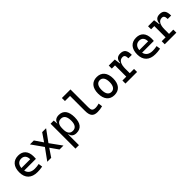

<svg xmlns="http://www.w3.org/2000/svg" viewBox="320 -2278 4048 4048"><g transform="rotate(-45 2344.0 -253.5)"><path d="M337.9 9.8C377 9.8 427.7 7.8 489.3 -3.9L476.6 -94.7C433.6 -85.9 392.6 -81.1 349.6 -81.1C245.6 -81.1 180.2 -126.5 162.1 -212.9H511.7C513.7 -233.4 514.6 -254.9 514.6 -279.3C514.6 -440.4 434.6 -527.3 294.9 -527.3C146.5 -527.3 61.5 -428.7 61.5 -259.8C61.5 -85.9 161.1 9.8 337.9 9.8ZM158.2 -292C166.5 -384.3 215.8 -436.5 295.9 -436.5C374 -436.5 420.9 -384.8 420.9 -292Z M637.7 0H754.9L876.5 -179.7L1002.9 0H1120.1L932.6 -259.8L1120.1 -517.6H1002.9L878.9 -336.4L754.9 -517.6H637.7L822.8 -255.9Z M1253.9 224.6H1357.4V-93.8H1367.2C1373.5 -28.8 1424.8 9.8 1504.4 9.8C1640.1 9.8 1710.9 -80.6 1710.9 -253.9C1710.9 -433.6 1640.1 -527.3 1504.4 -527.3C1423.8 -527.3 1371.1 -488.8 1362.3 -423.8H1356L1347.7 -517.6H1253.9ZM1357.4 -241.2V-276.4C1357.4 -383.3 1399.9 -439.5 1481.4 -439.5C1564.9 -439.5 1608.4 -376 1608.4 -253.9C1608.4 -138.2 1564.9 -78.1 1481.4 -78.1C1399.9 -78.1 1357.4 -134.3 1357.4 -241.2Z M2127.9 9.8C2183.6 9.8 2229.5 3.9 2282.2 -10.7L2270.5 -101.6C2227.5 -88.9 2196.3 -83 2167 -83C2078.1 -83 2061.5 -118.2 2061.5 -200.2V-732.4H1805.7V-641.6H1958V-195.3C1958 -51.8 2007.8 9.8 2127.9 9.8Z M2636.7 9.8C2780.3 9.8 2863.3 -87.9 2863.3 -258.8C2863.3 -429.7 2780.3 -527.3 2636.7 -527.3C2493.2 -527.3 2410.2 -429.7 2410.2 -258.8C2410.2 -87.9 2493.2 9.8 2636.7 9.8ZM2636.7 -83C2560.5 -83 2517.6 -146.5 2517.6 -258.8C2517.6 -371.1 2560.5 -434.6 2636.7 -434.6C2712.9 -434.6 2755.9 -371.1 2755.9 -258.8C2755.9 -146.5 2712.9 -83 2636.7 -83Z M3187.5 -222.7C3187.5 -361.3 3230.5 -439.5 3318.4 -439.5C3368.2 -439.5 3389.6 -408.2 3389.6 -333H3492.2C3492.2 -469.7 3446.3 -527.3 3339.8 -527.3C3250 -527.3 3203.1 -480.5 3197.3 -384.8H3185.5L3168 -517.6H2988.3V-426.8H3084V-90.8H2968.8V0H3314.5V-90.8H3187.5Z M3853.5 9.8C3892.6 9.8 3943.4 7.8 4004.9 -3.9L3992.2 -94.7C3949.2 -85.9 3908.2 -81.1 3865.2 -81.1C3761.2 -81.1 3695.8 -126.5 3677.7 -212.9H4027.3C4029.3 -233.4 4030.3 -254.9 4030.3 -279.3C4030.3 -440.4 3950.2 -527.3 3810.5 -527.3C3662.1 -527.3 3577.1 -428.7 3577.1 -259.8C3577.1 -85.9 3676.8 9.8 3853.5 9.8ZM3673.8 -292C3682.1 -384.3 3731.4 -436.5 3811.5 -436.5C3889.6 -436.5 3936.5 -384.8 3936.5 -292Z M4359.4 -222.7C4359.4 -361.3 4402.3 -439.5 4490.2 -439.5C4540 -439.5 4561.5 -408.2 4561.5 -333H4664.1C4664.1 -469.7 4618.2 -527.3 4511.7 -527.3C4421.9 -527.3 4375 -480.5 4369.1 -384.8H4357.4L4339.8 -517.6H4160.2V-426.8H4255.9V-90.8H4140.6V0H4486.3V-90.8H4359.4Z"/></g></svg>

Font: CaskaydiaCove Nerd Font
Style: Regular
Weight: 400
Designer: Aaron Bell
Foundry: Saja Typeworks
Version: Version 2111.1;Nerd Fonts 2.3.3